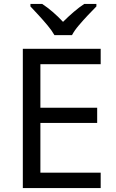

<svg xmlns="http://www.w3.org/2000/svg" viewBox="-20 -964 596 984"><path d="M496 0H97V-714H496V-635H187V-412H478V-334H187V-79H496ZM259 -784Q246 -807 224 -833.5Q202 -860 178 -886Q154 -912 136 -931V-944H196Q222 -927 250 -903Q278 -879 303 -852Q330 -879 358 -903Q386 -927 412 -944H474V-931Q455 -912 430.5 -886Q406 -860 383.5 -833.5Q361 -807 349 -784Z"/></svg>

Font: Noto Sans Chakma
Style: Regular
Weight: 400
Designer: Zachary Quinn Scheuren - Monotype Design Team
Foundry: Monotype Imaging Inc.
Version: Version 2.003; ttfautohint (v1.8.4.7-5d5b)